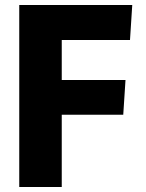

<svg xmlns="http://www.w3.org/2000/svg" viewBox="-20 -748 584 768"><path d="M57 -728H509L500 -588H227V-428H482L473 -289H227V0H57Z"/></svg>

Font: Murecho
Style: Bold
Weight: 700
Designer: Neil Summerour
Foundry: Positype
Version: Version 1.010; ttfautohint (v1.8.3)